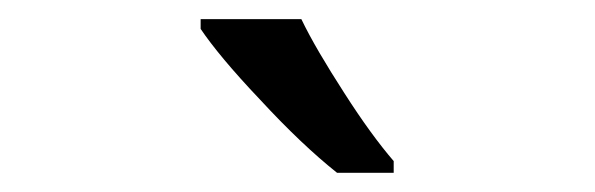

<svg xmlns="http://www.w3.org/2000/svg" viewBox="-20 -786 620 200"><path d="M390.1 -618.2C375 -635.7 357.4 -659.7 338.4 -689.5C319.3 -719.2 304.2 -744.6 293.9 -766.1H189V-755.9C201.2 -737.8 221.7 -712.9 251 -682.1C279.8 -650.9 306.6 -625.5 331.1 -606H390.1Z"/></svg>

Font: Noto Reveo Sans
Style: Regular
Weight: 400
Designer: Monotype Design team
Foundry: Monotype Imaging Inc.
Version: Version 1.04